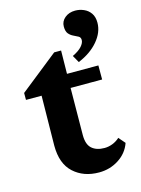

<svg xmlns="http://www.w3.org/2000/svg" viewBox="-107 -739 595 811"><g transform="rotate(-15 190.5 -333.5)"><path d="M364.3 -82Q349.6 -40 311 -15.1Q272.5 9.8 224.6 9.8Q157.2 9.8 113.8 -29.8Q70.3 -69.3 70.3 -148.4L73.2 -366.2H4.9V-396.5L171.9 -529.3H202.1L200.2 -391.6L198.2 -160.2Q198.2 -119.1 218.3 -101.6Q238.3 -84 273.4 -84Q291 -84 308.6 -90.8Q326.2 -97.7 339.8 -110.4ZM151.4 -366.2V-427.7H337.9V-366.2ZM261.7 -462.9 244.1 -494.1Q272.5 -507.8 285.2 -522.5Q297.9 -537.1 297.9 -549.8Q297.9 -561.5 289.1 -566.4Q280.3 -571.3 268.6 -576.7Q256.8 -582 248 -592.3Q239.3 -602.5 239.3 -624Q239.3 -646.5 257.3 -661.6Q275.4 -676.8 302.7 -676.8Q322.3 -676.8 340.3 -668.9Q358.4 -661.1 369.6 -645Q380.9 -628.9 380.9 -603.5Q380.9 -561.5 348.6 -523.4Q316.4 -485.4 261.7 -462.9Z"/></g></svg>

Font: Crimson Pro ExtraLight
Style: Bold
Weight: 700
Version: Version 1.002